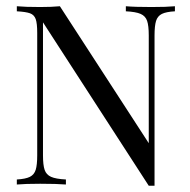

<svg xmlns="http://www.w3.org/2000/svg" viewBox="-20 -591 609 615"><path d="M540.3 -554.8Q512.1 -553.2 498.4 -546.4Q484.7 -539.5 479.8 -523.8Q475 -508.1 475 -477.4V4H456.5L117.7 -519.4V-93.5Q117.7 -62.1 123 -46.8Q128.2 -31.5 143.5 -24.6Q158.9 -17.7 191.1 -16.1V0Q162.1 -2.4 108.9 -2.4Q60.5 -2.4 33.9 0V-16.1Q62.1 -17.7 75.8 -24.6Q89.5 -31.5 94.4 -47.2Q99.2 -62.9 99.2 -93.5V-485.5Q99.2 -516.1 94.4 -529.8Q89.5 -543.5 76.2 -548.4Q62.9 -553.2 33.9 -554.8V-571Q60.5 -568.5 108.9 -568.5Q145.2 -568.5 171.8 -571L456.5 -132.3V-477.4Q456.5 -508.9 451.2 -524.2Q446 -539.5 430.6 -546.4Q415.3 -553.2 383.1 -554.8V-571Q412.1 -568.5 465.3 -568.5Q513.7 -568.5 540.3 -571Z"/></svg>

Font: Playfair Display
Style: Regular
Weight: 400
Designer: Claus Eggers Sørensen
Foundry: Claus Eggers Sørensen
Version: Version 1.005; ttfautohint (v1.2) -l 10 -r 42 -G 200 -x 21 -